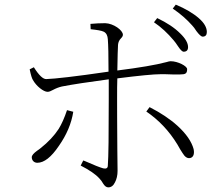

<svg xmlns="http://www.w3.org/2000/svg" viewBox="-20 -800 960 828"><path d="M447 8C459 8 469 1 476 -14C483 -27 487 -44 487 -63C487 -68 487 -98 486 -153C485 -273 485 -346 485 -371C485 -410 485 -440 486 -462C581 -474 643 -480 673 -480C686 -480 702 -480 723 -479C738 -479 750 -479 757 -479C780 -479 787 -483 787 -502C787 -515 747 -536 716 -536C713 -536 706 -535 697 -532C652 -520 581 -508 486 -496C487 -555 488 -592 489 -607C490 -618 494 -627 502 -635C507 -640 510 -645 510 -650C510 -670 469 -699 434 -700C413 -700 392 -699 370 -697L371 -674C399 -671 418 -668 428 -663C439 -657 444 -646 445 -631C447 -606 448 -560 448 -491C305 -470 215 -460 180 -459C166 -458 148 -475 126 -510L108 -501C113 -476 118 -461 122 -455C137 -428 168 -404 185 -404C192 -404 199 -407 208 -412C221 -419 234 -424 247 -427C293 -436 360 -446 449 -458V-373C449 -219 448 -123 445 -86C445 -75 438 -71 425 -74C411 -78 385 -88 347 -105C344 -106 341 -107 339 -108L328 -86C365 -67 392 -49 409 -30C414 -25 420 -17 425 -8C432 3 439 8 447 8ZM141 -98C170 -98 201 -122 234 -171C267 -218 288 -267 296 -318L269 -325C258 -292 246 -265 233 -244C214 -215 188 -187 155 -161C152 -158 147 -155 140 -150C125 -139 117 -130 117 -122C117 -109 126 -98 141 -98ZM795 -118C812 -118 820 -133 815 -157C806 -190 783 -223 746 -257C713 -287 672 -314 625 -338L611 -319C664 -283 709 -236 745 -177C748 -172 752 -165 757 -156C765 -143 771 -134 775 -129C781 -122 788 -118 795 -118ZM772 -577C785 -577 791 -584 791 -597C791 -614 780 -634 757 -656C733 -680 700 -702 658 -722L644 -704C675 -683 703 -657 729 -626C734 -620 741 -611 748 -600C758 -585 766 -577 772 -577ZM854 -642C866 -642 872 -649 872 -662C872 -681 861 -701 838 -721C813 -743 779 -763 738 -780L725 -763C759 -740 787 -715 809 -690C814 -685 820 -677 827 -666C839 -650 848 -642 854 -642Z"/></svg>

Font: AllPunType ExtraLight
Style: Regular
Weight: 280
Version: 1.0